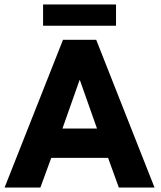

<svg xmlns="http://www.w3.org/2000/svg" viewBox="-26 -838 721 858"><path d="M255.5 -660H404L664.5 0H505L457 -132.5H203L154.5 0H-5.5ZM253 -263.5H407.5L331 -480H329.5ZM166.5 -723V-818H492.5V-723Z"/></svg>

Font: League Spartan Thin
Style: Bold
Weight: 700
Version: Version 2.002